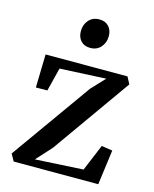

<svg xmlns="http://www.w3.org/2000/svg" viewBox="-113 -822 721 898"><g transform="rotate(15 248.0 -373.0)"><path d="M358.5 -486.5 135 -475.5 106.5 -362 51 -361.5 55 -522.5H451.5L469.5 -488.5L201 -109.5L133.5 -35.5L366 -48.5L419.5 -177L472.5 -169L450 0H40.5L21.5 -34L297 -421ZM247.5 -606Q219 -606 202.5 -623.8Q186 -641.5 186 -671Q186 -702.5 205 -724.2Q224 -746 256 -746H257Q285 -746 301.8 -728.2Q318.5 -710.5 318.5 -681Q318.5 -649.5 299.2 -627.8Q280 -606 248.5 -606Z"/></g></svg>

Font: Merriweather 96pt Medium
Style: Regular
Weight: 500
Version: Version 2.100